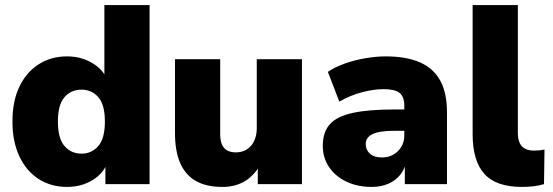

<svg xmlns="http://www.w3.org/2000/svg" viewBox="-20 -725 2177 756"><path d="M244 11Q181 11 132.5 -20Q84 -51 56.5 -109Q29 -167 29 -246Q29 -327 56.5 -384Q84 -441 132.5 -472Q181 -503 244 -503Q299 -503 343 -477Q387 -451 402 -410H391V-705H569V0H395V-89H404Q390 -44 345.5 -16.5Q301 11 244 11ZM301 -120Q341 -120 367 -150Q393 -180 393 -246Q393 -313 367 -342.5Q341 -372 301 -372Q260 -372 234 -342.5Q208 -313 208 -246Q208 -180 234 -150Q260 -120 301 -120Z M856 11Q792 11 751 -12.5Q710 -36 689.5 -83Q669 -130 669 -202V-492H847V-197Q847 -173 853.5 -157Q860 -141 874 -133Q888 -125 909 -125Q933 -125 951.5 -136.5Q970 -148 980.5 -169.5Q991 -191 991 -220V-492H1169V0H995V-90H1011Q989 -41 949.5 -15Q910 11 856 11Z M1444 11Q1387 11 1343.5 -10Q1300 -31 1275.5 -67.5Q1251 -104 1251 -151Q1251 -205 1279 -236Q1307 -267 1369 -280.5Q1431 -294 1534 -294H1589V-210H1534Q1505 -210 1483.5 -207Q1462 -204 1448 -197.5Q1434 -191 1427 -181Q1420 -171 1420 -158Q1420 -135 1436.5 -120Q1453 -105 1484 -105Q1509 -105 1528.5 -116Q1548 -127 1560 -146.5Q1572 -166 1572 -192V-308Q1572 -344 1553.5 -359Q1535 -374 1490 -374Q1452 -374 1406 -362Q1360 -350 1316 -325L1271 -442Q1297 -460 1335.5 -474Q1374 -488 1417.5 -495.5Q1461 -503 1498 -503Q1580 -503 1633.5 -479.5Q1687 -456 1713.5 -407.5Q1740 -359 1740 -283V0H1574V-93H1580Q1575 -61 1557 -38Q1539 -15 1510 -2Q1481 11 1444 11Z M2035 11Q1933 11 1887 -40.5Q1841 -92 1841 -196V-705H2019V-202Q2019 -180 2025.5 -164Q2032 -148 2046.5 -140Q2061 -132 2083 -132Q2093 -132 2103.5 -133Q2114 -134 2124 -136L2122 0Q2102 6 2080.5 8.5Q2059 11 2035 11Z"/></svg>

Font: Nunito Sans 12pt ExtraLight 12pt Black
Style: Regular
Weight: 900
Version: Version 3.101;gftools[0.9.27]